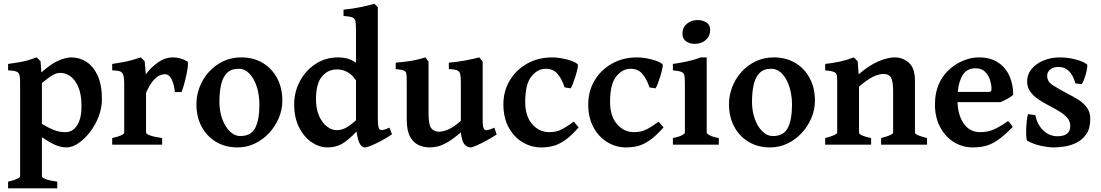

<svg xmlns="http://www.w3.org/2000/svg" viewBox="-20 -777 5912 1031"><path d="M23.4 234.4V198.7Q87.9 183.1 87.9 168.5V-336.4Q87.9 -360.8 84.7 -374Q81.5 -387.2 68.1 -392.6Q54.7 -397.9 23.4 -399.4V-433.6Q60.5 -438.5 85.7 -443.1Q110.8 -447.8 131.8 -453.9Q152.8 -460 177.2 -468.8L197.8 -448.2L202.1 -388.2Q256.3 -436 295.7 -452.4Q335 -468.8 362.8 -468.8Q407.2 -468.8 444.6 -444.6Q481.9 -420.4 504.6 -370.6Q527.3 -320.8 527.3 -244.1Q527.3 -196.3 509.3 -150.1Q491.2 -104 462.4 -66.9Q433.6 -29.8 400.6 -7.6Q367.7 14.6 337.4 14.6Q309.1 14.6 278.6 2Q248 -10.7 205.1 -40.5V168.5Q205.1 176.3 223.4 184.1Q241.7 191.9 287.6 198.7V234.4ZM332.5 -67.4Q370.1 -67.4 394 -103.8Q418 -140.1 417.5 -208Q417.5 -270.5 400.6 -309.8Q383.8 -349.1 357.9 -367.4Q332 -385.7 304.2 -385.7Q292.5 -385.7 280.5 -381.8Q268.6 -377.9 251.2 -366.5Q233.9 -355 205.1 -331.1V-111.3Q239.7 -91.3 262.2 -81.8Q284.7 -72.3 300.8 -69.8Q316.9 -67.4 332.5 -67.4Z M582.5 0V-35.6Q647 -50.3 647 -65.4V-324.2Q647 -356.4 643.6 -369.1Q640.1 -381.8 635.7 -386.2Q629.4 -393.1 619.6 -395.5Q609.9 -397.9 582.5 -399.4V-433.6Q618.2 -439 642.3 -443.6Q666.5 -448.2 688 -454.1Q709.5 -460 736.3 -468.8L756.8 -448.2L763.2 -377.4Q789.6 -415 828.4 -441.9Q867.2 -468.8 909.2 -468.8Q948.7 -468.8 986.3 -447.3Q990.7 -444.3 988.8 -423.8Q986.8 -403.3 981 -375.5Q975.1 -347.7 967.8 -321.8Q960.4 -295.9 954.6 -282.7H918.9Q915.5 -322.3 902.1 -350.3Q888.7 -378.4 864.7 -378.4Q852.1 -378.4 835.9 -371.3Q819.8 -364.3 801.8 -343Q783.7 -321.8 764.2 -278.8V-65.4Q764.2 -58.1 784.4 -50.3Q804.7 -42.5 850.6 -35.6V0Z M1256.3 14.6Q1189.5 14.6 1139.4 -15.6Q1089.4 -45.9 1062 -98.1Q1034.7 -150.4 1034.7 -216.8Q1034.7 -265.1 1052.2 -310.3Q1069.8 -355.5 1102.3 -391.4Q1134.8 -427.2 1178.7 -448Q1222.7 -468.8 1275.4 -468.8Q1342.3 -468.8 1391.8 -438.5Q1441.4 -408.2 1468.8 -356Q1496.1 -303.7 1496.1 -236.8Q1496.1 -188 1477.1 -143.1Q1458 -98.1 1424.8 -62.5Q1391.6 -26.9 1348.1 -6.1Q1304.7 14.6 1256.3 14.6ZM1270 -46.4Q1328.1 -46.4 1350.6 -90.3Q1373 -134.3 1373 -214.8Q1373 -266.6 1359.1 -310.3Q1345.2 -354 1320.1 -380.9Q1294.9 -407.7 1261.2 -407.7Q1220.7 -407.7 1198.2 -384.5Q1175.8 -361.3 1167 -321.3Q1158.2 -281.2 1158.2 -231Q1158.2 -179.7 1173.6 -137.7Q1189 -95.7 1214.6 -71Q1240.2 -46.4 1270 -46.4Z M1738.3 14.6Q1694.8 14.6 1653.8 -12.9Q1612.8 -40.5 1586.2 -92.5Q1559.6 -144.5 1559.6 -216.8Q1559.6 -282.2 1589.8 -339.8Q1620.1 -397.5 1673.6 -433.1Q1727.1 -468.8 1796.9 -468.8Q1819.8 -468.8 1842.5 -463.4Q1865.2 -458 1891.6 -439.9V-607.4Q1891.6 -643.6 1889.2 -660.4Q1886.7 -677.2 1873 -683.1Q1859.4 -689 1824.7 -691.4V-725.1Q1878.4 -730.5 1921.6 -739.7Q1964.8 -749 1990.2 -756.8L2008.8 -738.8V-146Q2008.8 -111.8 2011.5 -98.4Q2014.2 -85 2020 -81.1Q2025.4 -77.6 2035.2 -78.9Q2044.9 -80.1 2071.3 -91.3L2085 -55.7Q2055.2 -35.6 2025.1 -19.8Q1995.1 -3.9 1972.2 5.4Q1949.2 14.6 1939.9 14.6Q1904.8 14.6 1895 -70.8Q1850.6 -24.9 1817.1 -5.1Q1783.7 14.6 1738.3 14.6ZM1787.6 -78.1Q1814.9 -78.1 1838.9 -91.6Q1862.8 -105 1891.6 -131.3V-344.7Q1874 -373 1847.9 -388.7Q1821.8 -404.3 1789.1 -404.3Q1740.7 -404.3 1708.7 -366Q1676.8 -327.6 1676.8 -243.2Q1676.8 -191.4 1693.4 -154.5Q1710 -117.7 1735.4 -97.9Q1760.7 -78.1 1787.6 -78.1Z M2287.6 14.6Q2257.3 14.6 2229 2.4Q2200.7 -9.8 2182.4 -42.5Q2164.1 -75.2 2164.1 -136.2V-336.4Q2164.1 -367.7 2161.9 -381.1Q2159.7 -394.5 2147.5 -398.9Q2135.3 -403.3 2105 -406.2V-440.4Q2153.8 -444.8 2188.7 -450.4Q2223.6 -456.1 2264.2 -468.8L2281.2 -446.3V-167Q2281.2 -106.4 2296.1 -88.1Q2311 -69.8 2337.9 -69.8Q2358.4 -69.8 2386.5 -81.5Q2414.6 -93.3 2454.6 -127.9V-336.4Q2454.6 -365.7 2450.9 -380.1Q2447.3 -394.5 2433.8 -399.7Q2420.4 -404.8 2390.1 -406.2V-440.4Q2439 -444.8 2478.8 -452.4Q2518.6 -460 2553.7 -468.8L2571.8 -446.3V-138.7Q2571.8 -108.9 2574.2 -96.9Q2576.7 -85 2583 -80.1Q2588.9 -76.7 2599.4 -78.6Q2609.9 -80.6 2634.8 -91.3L2647 -54.7Q2623 -39.1 2593.5 -22.9Q2564 -6.8 2539.8 3.9Q2515.6 14.6 2507.3 14.6Q2490.2 14.6 2475.3 -0.7Q2460.4 -16.1 2454.6 -66.4Q2414.1 -31.2 2384.3 -13.9Q2354.5 3.4 2331.5 9Q2308.6 14.6 2287.6 14.6Z M2885.7 14.6Q2833 14.6 2786.6 -12.9Q2740.2 -40.5 2711.7 -92.5Q2683.1 -144.5 2683.1 -216.8Q2683.1 -287.1 2716.8 -344.2Q2750.5 -401.4 2810.1 -435.1Q2869.6 -468.8 2946.8 -468.8Q2968.3 -468.8 2996.1 -463.9Q3023.9 -459 3048.3 -450.4Q3072.8 -441.9 3083.5 -430.2Q3084.5 -424.3 3080.6 -406.5Q3076.7 -388.7 3070.1 -367.2Q3063.5 -345.7 3056.4 -327.6Q3049.3 -309.6 3044.9 -302.7L3012.2 -307.6Q2996.1 -355.5 2972.7 -381.6Q2949.2 -407.7 2910.2 -407.7Q2867.2 -407.7 2834 -367.2Q2800.8 -326.7 2800.3 -231.9Q2799.8 -154.3 2837.4 -110.8Q2875 -67.4 2928.2 -67.4Q2946.8 -67.4 2964.1 -70.8Q2981.4 -74.2 3004.2 -86.4Q3026.9 -98.6 3061 -124L3087.4 -92.8Q3044.9 -44.9 3010.7 -22Q2976.6 1 2946.5 7.8Q2916.5 14.6 2885.7 14.6Z M3341.3 14.6Q3288.6 14.6 3242.2 -12.9Q3195.8 -40.5 3167.2 -92.5Q3138.7 -144.5 3138.7 -216.8Q3138.7 -287.1 3172.4 -344.2Q3206.1 -401.4 3265.6 -435.1Q3325.2 -468.8 3402.3 -468.8Q3423.8 -468.8 3451.7 -463.9Q3479.5 -459 3503.9 -450.4Q3528.3 -441.9 3539.1 -430.2Q3540 -424.3 3536.1 -406.5Q3532.2 -388.7 3525.6 -367.2Q3519 -345.7 3512 -327.6Q3504.9 -309.6 3500.5 -302.7L3467.8 -307.6Q3451.7 -355.5 3428.2 -381.6Q3404.8 -407.7 3365.7 -407.7Q3322.8 -407.7 3289.6 -367.2Q3256.3 -326.7 3255.9 -231.9Q3255.4 -154.3 3293 -110.8Q3330.6 -67.4 3383.8 -67.4Q3402.3 -67.4 3419.7 -70.8Q3437 -74.2 3459.7 -86.4Q3482.4 -98.6 3516.6 -124L3543 -92.8Q3500.5 -44.9 3466.3 -22Q3432.1 1 3402.1 7.8Q3372.1 14.6 3341.3 14.6Z M3711.4 -541.5Q3684.6 -541.5 3664.6 -554.7Q3644.5 -567.9 3644.5 -595.7Q3644.5 -628.9 3668.2 -649.2Q3691.9 -669.4 3726.1 -669.4Q3752.4 -669.4 3772.9 -656.7Q3793.5 -644 3793.5 -615.7Q3793.5 -583 3770 -562.3Q3746.6 -541.5 3711.4 -541.5ZM3593.3 0V-35.6Q3626.5 -42.5 3642.1 -50.8Q3657.7 -59.1 3657.7 -65.4V-316.4Q3657.7 -350.1 3656 -366.7Q3654.3 -383.3 3641.1 -389.9Q3627.9 -396.5 3593.3 -399.4V-433.6Q3635.3 -439.5 3673.1 -448Q3710.9 -456.5 3743.7 -468.8H3774.9V-65.4Q3774.9 -59.6 3789.6 -51Q3804.2 -42.5 3839.8 -35.6V0Z M4116.2 14.6Q4049.3 14.6 3999.3 -15.6Q3949.2 -45.9 3921.9 -98.1Q3894.5 -150.4 3894.5 -216.8Q3894.5 -265.1 3912.1 -310.3Q3929.7 -355.5 3962.2 -391.4Q3994.6 -427.2 4038.6 -448Q4082.5 -468.8 4135.3 -468.8Q4202.1 -468.8 4251.7 -438.5Q4301.3 -408.2 4328.6 -356Q4356 -303.7 4356 -236.8Q4356 -188 4336.9 -143.1Q4317.9 -98.1 4284.7 -62.5Q4251.5 -26.9 4208 -6.1Q4164.6 14.6 4116.2 14.6ZM4129.9 -46.4Q4188 -46.4 4210.4 -90.3Q4232.9 -134.3 4232.9 -214.8Q4232.9 -266.6 4219 -310.3Q4205.1 -354 4179.9 -380.9Q4154.8 -407.7 4121.1 -407.7Q4080.6 -407.7 4058.1 -384.5Q4035.6 -361.3 4026.9 -321.3Q4018.1 -281.2 4018.1 -231Q4018.1 -179.7 4033.4 -137.7Q4048.8 -95.7 4074.5 -71Q4100.1 -46.4 4129.9 -46.4Z M4411.1 0V-35.6Q4475.6 -52.7 4475.6 -65.4V-336.4Q4475.6 -361.8 4473.1 -374Q4470.7 -386.2 4457.5 -391.1Q4444.3 -396 4411.1 -399.4V-433.6Q4457.5 -439 4493.4 -447Q4529.3 -455.1 4564.9 -468.8L4585.4 -448.2L4590.8 -377.9Q4647.5 -426.8 4697.3 -447.8Q4747.1 -468.8 4785.2 -468.8Q4827.1 -468.8 4860.1 -440.4Q4893.1 -412.1 4893.1 -343.8V-65.4Q4893.1 -59.1 4906.2 -52.2Q4919.4 -45.4 4958 -35.6V0H4711.4V-35.6Q4746.6 -44.9 4761.2 -52Q4775.9 -59.1 4775.9 -65.4V-287.1Q4775.9 -340.8 4764.6 -360.4Q4753.4 -379.9 4724.6 -379.9Q4701.2 -379.9 4670.7 -366.2Q4640.1 -352.5 4592.8 -312V-65.4Q4592.8 -49.3 4657.7 -35.6V0Z M5203.1 14.6Q5147.9 14.6 5101.8 -14.2Q5055.7 -43 5028.1 -95Q5000.5 -147 5000.5 -215.8Q5000.5 -349.6 5101.1 -422.9Q5127 -441.9 5162.8 -455.3Q5198.7 -468.8 5235.8 -468.8Q5299.8 -468.8 5340.8 -440.7Q5381.8 -412.6 5401.4 -366.9Q5420.9 -321.3 5420.9 -268.6Q5412.1 -258.8 5390.1 -246.8Q5368.2 -234.9 5352.5 -228.5H5121.6Q5124 -158.2 5155.5 -112.8Q5187 -67.4 5244.1 -67.4Q5264.6 -67.4 5284.2 -71.3Q5303.7 -75.2 5329.1 -87.6Q5354.5 -100.1 5392.6 -126.5Q5398.9 -123 5407.5 -111.1Q5416 -99.1 5418 -95.2Q5373 -49.3 5339.4 -25.9Q5305.7 -2.4 5273.9 6.1Q5242.2 14.6 5203.1 14.6ZM5123 -283.2H5285.6Q5296.9 -283.2 5300.5 -286.9Q5304.2 -290.5 5304.2 -300.8Q5304.2 -320.3 5296.6 -345.9Q5289.1 -371.6 5270.5 -390.9Q5252 -410.2 5218.3 -410.2Q5172.9 -410.2 5150.6 -376Q5128.4 -341.8 5123 -283.2Z M5640.6 14.6Q5609.4 14.6 5569.3 5.9Q5529.3 -2.9 5496.6 -21Q5493.2 -22.5 5491.5 -37.8Q5489.7 -53.2 5490.2 -75.9Q5490.7 -98.6 5492.9 -122.3Q5495.1 -146 5500 -164.1L5539.6 -158.7Q5549.8 -106.9 5582.8 -76.2Q5615.7 -45.4 5657.7 -45.4Q5727.1 -45.4 5727.1 -100.1Q5727.1 -126.5 5710 -145.5Q5692.9 -164.6 5666 -180.4Q5639.2 -196.3 5609.4 -211.9Q5582.5 -226.1 5556.2 -243.4Q5529.8 -260.7 5512.7 -284.2Q5495.6 -307.6 5495.6 -338.4Q5495.6 -378.9 5520.8 -408.2Q5545.9 -437.5 5585.9 -453.1Q5626 -468.8 5669.9 -468.8Q5711.9 -468.8 5753.2 -458.5Q5794.4 -448.2 5816.9 -431.2Q5819.8 -428.7 5818.1 -415.3Q5816.4 -401.9 5811.8 -383.8Q5807.1 -365.7 5800.8 -349.4Q5794.4 -333 5788.6 -325.2L5754.9 -329.1Q5730 -417.5 5664.6 -417.5Q5635.3 -417.5 5619.1 -403.8Q5603 -390.1 5603 -370.1Q5603 -338.9 5633.1 -319.6Q5663.1 -300.3 5714.8 -272.9Q5743.2 -258.8 5770.8 -241.5Q5798.3 -224.1 5816.4 -199.5Q5834.5 -174.8 5834.5 -138.2Q5834.5 -86.4 5812.7 -55.7Q5791 -24.9 5758.8 -9.8Q5726.6 5.4 5694.3 10Q5662.1 14.6 5640.6 14.6Z"/></svg>

Font: David Libre
Style: Bold
Weight: 700
Designer: Ismar David, J. Victor Gaultney, Annie Olsen and Meir Sadan
Foundry: Monotype Imaging Inc. & SIL International
Version: Version 1.100; ttfautohint (v1.8.4.7-5d5b)